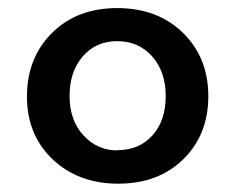

<svg xmlns="http://www.w3.org/2000/svg" viewBox="-20 -557 581 473"><path d="M268.6 -186.5V-187Q322.8 -187 355.5 -223.4Q388.2 -259.8 388.2 -320.3Q388.2 -380.9 354.7 -418.2Q321.3 -455.6 268.8 -455.6Q216.3 -455.6 183.8 -418Q151.4 -380.4 151.4 -320.6Q151.4 -260.7 185.5 -223.6Q219.7 -186.5 268.6 -186.5ZM46.4 -319.3Q46.4 -414.1 107.9 -475.6Q169.4 -537.1 268.8 -537.1Q368.2 -537.1 430.7 -476.1Q493.2 -415 493.2 -320.1Q493.2 -225.1 431.6 -164.8Q370.1 -104.5 271.5 -104.5Q172.9 -104.5 109.6 -164.6Q46.4 -224.6 46.4 -319.3Z"/></svg>

Font: Yantramanav Medium
Style: Regular
Weight: 500
Version: Version 1.001;PS 1.0;hotconv 1.0.72;makeotf.lib2.5.5900; ttf